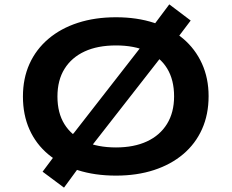

<svg xmlns="http://www.w3.org/2000/svg" viewBox="-20 -794 1061 879"><path d="M511 10Q414 10 336 -15Q258 -40 201.5 -87Q145 -134 115 -201Q85 -268 85 -352Q85 -435 115 -501.5Q145 -568 201.5 -616Q258 -664 336.5 -689.5Q415 -715 511 -715Q607 -715 685 -689.5Q763 -664 818.5 -617Q874 -570 904.5 -503Q935 -436 935 -354Q935 -270 905 -203Q875 -136 819 -88.5Q763 -41 685 -15.5Q607 10 511 10ZM511 -119Q593 -119 652.5 -146.5Q712 -174 744.5 -226.5Q777 -279 777 -353Q777 -428 745.5 -480Q714 -532 654 -559Q594 -586 511 -586Q427 -586 367.5 -558.5Q308 -531 275.5 -479Q243 -427 243 -352Q243 -277 275 -225.5Q307 -174 367 -146.5Q427 -119 511 -119ZM273 65 175 -8 261 -123 319 -186 636 -593 666 -655 755 -774 853 -700 766 -585 709 -522 392 -116 361 -55Z"/></svg>

Font: Nunito Sans 7pt Expanded
Style: Bold
Weight: 700
Width: 7
Designer: Vernon Adams
Foundry: Vernon Adams
Version: Version 3.101;gftools[0.9.27]